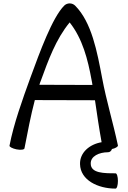

<svg xmlns="http://www.w3.org/2000/svg" viewBox="-20 -865 754 1130"><path d="M124 8C142 -85 161 -185 185 -276L539 -275C551 -193 563 -110 578 -28C507 -16 449 33 451 101C453 195 556 245 660 245C668 245 674 225 674 200C674 175 668 155 660 155C593 155 515 155 514 99C512 54 564 31 616 31C626 31 635 24 639 12C657 9 676 -2 674 -9C646 -142 606 -272 581 -406C552 -559 520 -734 422 -832C414 -840 402 -845 390 -845C378 -845 366 -840 358 -832C288 -762 214 -558 160 -411C112 -279 60 -134 36 -8C34 -1 53 9 77 14C102 19 123 16 124 8ZM220 -389C264 -510 309 -635 390 -733C466 -637 497 -515 519 -394C521 -384 523 -375 524 -365L212 -366C214 -374 217 -382 220 -389Z"/></svg>

Font: Nupuram
Style: Regular
Weight: 400
Designer: Santhosh Thottingal (santhosh.thottingal@gmail.com)
Foundry: SMC
Version: Version 1.000